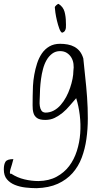

<svg xmlns="http://www.w3.org/2000/svg" viewBox="-139 -651 506 1000"><path d="M-119.1 231.4Q-119.1 205.1 -110.4 191.4Q-101.6 177.7 -69.3 177.7Q-72.3 191.4 -76.7 205.1Q-81.1 218.8 -84.5 230.5Q-87.9 242.2 -87.4 249Q-86.9 255.9 -80.1 253.9Q-48.8 274.4 -11.7 283.2Q25.4 292 61.5 292Q116.2 291 155.8 269.5Q195.3 248 221.2 213.9Q247.1 179.7 261.2 135.3Q275.4 90.8 278.8 43.5Q282.2 -3.9 276.4 -51.8Q270.5 -99.6 257.8 -139.6Q241.2 -121.1 224.1 -100.6Q207 -80.1 187.5 -64Q168 -47.9 146 -37.1Q124 -26.4 96.7 -26.4Q68.4 -26.4 54.2 -36.1Q40 -45.9 35.2 -63Q30.3 -80.1 30.8 -102.5Q31.2 -125 31.2 -150.4Q31.2 -173.8 32.7 -203.1Q34.2 -232.4 39.6 -262.2Q44.9 -292 54.2 -320.8Q63.5 -349.6 79.1 -372.6Q94.7 -395.5 118.2 -409.2Q141.6 -422.9 173.8 -422.9Q194.3 -422.9 213.4 -419.4Q232.4 -416 248.5 -407.2Q264.6 -398.4 276.4 -383.8Q288.1 -369.1 294.9 -346.7Q298.8 -302.7 304.7 -251.5Q310.5 -200.2 314.5 -145Q318.4 -89.8 318.4 -34.2Q318.4 21.5 311 73.2Q303.7 125 286.6 170.4Q269.5 215.8 238.8 250.5Q208 285.2 162.1 306.2Q116.2 327.1 51.8 329.1Q24.4 329.1 -5.9 325.7Q-36.1 322.3 -61.5 312Q-86.9 301.8 -103 282.7Q-119.1 263.7 -119.1 231.4ZM68.4 -150.4Q68.4 -139.6 67.4 -126Q66.4 -112.3 68.4 -98.6Q70.3 -85 76.7 -75.2Q83 -65.4 97.7 -64.5Q121.1 -64.5 141.1 -75.2Q161.1 -85.9 177.2 -104.5Q193.4 -123 205.6 -146Q217.8 -168.9 226.1 -193.4Q234.4 -217.8 238.8 -240.7Q243.2 -263.7 243.2 -281.2Q246.1 -299.8 243.7 -318.4Q241.2 -336.9 232.4 -351.6Q223.6 -366.2 209 -375.5Q194.3 -384.8 173.8 -384.8Q150.4 -384.8 132.8 -371.6Q115.2 -358.4 103.5 -337.9Q91.8 -317.4 85 -291.5Q78.1 -265.6 74.7 -239.7Q71.3 -213.9 69.8 -189.9Q68.4 -166 68.4 -150.4ZM146.5 -612.3Q146.5 -617.2 154.3 -624Q162.1 -630.9 166 -630.9Q190.4 -615.2 197.3 -589.4Q204.1 -563.5 204.1 -536.1Q204.1 -530.3 204.6 -522Q205.1 -513.7 204.1 -505.4Q203.1 -497.1 198.7 -490.2Q194.3 -483.4 184.6 -480.5Q176.8 -483.4 169.9 -502Q163.1 -520.5 157.7 -543Q152.3 -565.4 149.4 -585.9Q146.5 -606.4 146.5 -612.3Z"/></svg>

Font: Annie Use Your Telescope
Style: Regular
Weight: 400
Designer: Kimberly Geswein
Foundry: Kimberly Geswein
Version: Version 1.002 2001